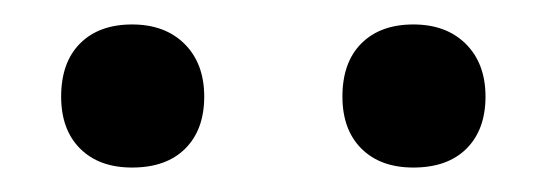

<svg xmlns="http://www.w3.org/2000/svg" viewBox="-20 -784 447 157"><path d="M30 -705Q30 -733 45.5 -748.5Q61 -764 88 -764Q115 -764 131 -748Q147 -732 147 -705Q147 -678 131.5 -662.5Q116 -647 88 -647Q61 -647 45.5 -662.5Q30 -678 30 -705ZM260 -705Q260 -733 275.5 -748.5Q291 -764 318 -764Q345 -764 361 -748Q377 -732 377 -705Q377 -678 361.5 -662.5Q346 -647 318 -647Q291 -647 275.5 -662.5Q260 -678 260 -705Z"/></svg>

Font: Domine
Style: Regular
Weight: 400
Designer: Pablo Impallari, Rodrigo Fuenzalida, Brenda Gallo
Foundry: Pablo Impallari, Rodrigo Fuenzalida, Brenda Gallo
Version: Version 2.000;September 19, 2022;FontCreator 14.0.0.2877 64-